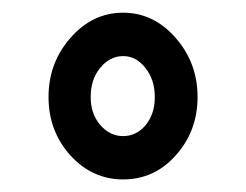

<svg xmlns="http://www.w3.org/2000/svg" viewBox="-20 -742 394 307"><path d="M57.6 -586.9Q57.6 -641.6 92.8 -681.6Q127.9 -721.7 176.8 -721.7Q225.6 -721.7 260.7 -681.6Q295.9 -641.6 295.9 -586.9Q295.9 -532.2 260.7 -493.2Q226.6 -455.1 176.8 -455.1Q127.9 -455.1 92.8 -493.2Q57.6 -532.2 57.6 -586.9ZM125 -586.9Q125 -560.5 139.6 -543Q155.3 -524.4 176.8 -524.4Q198.2 -524.4 212.9 -542Q227.5 -559.6 227.5 -586.9Q227.5 -614.3 212.9 -632.8Q198.2 -652.3 176.8 -652.3Q155.3 -652.3 139.6 -632.8Q125 -614.3 125 -586.9Z"/></svg>

Font: Noto Sans Hebrew DECATHLON 
Style: Bold
Weight: 400
Designer: Monotype Design Team
Version: Version 2.000;GOOG;noto-fonts:20170220:a8a215d2e889